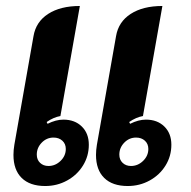

<svg xmlns="http://www.w3.org/2000/svg" viewBox="-20 -613 637 642"><path d="M25 -95Q25 -111 28 -129L92 -492Q100 -540 141 -566.5Q182 -593 247 -593L182 -225Q159 -221 136 -205L139 -199Q167 -213 192 -213Q230 -213 253.5 -190Q277 -167 277 -129Q277 -91 257.5 -59.5Q238 -28 204.5 -9.5Q171 9 131 9Q80 9 52.5 -18Q25 -45 25 -95ZM301 -95Q301 -111 304 -129L368 -492Q376 -540 417 -566.5Q458 -593 523 -593L458 -225Q435 -221 412 -205L415 -199Q443 -213 468 -213Q506 -213 529.5 -190Q553 -167 553 -129Q553 -91 533.5 -59.5Q514 -28 480.5 -9.5Q447 9 407 9Q356 9 328.5 -18Q301 -45 301 -95ZM200 -115Q200 -132 188.5 -142.5Q177 -153 159 -153Q136 -153 119.5 -136Q103 -119 103 -96Q103 -79 114 -68.5Q125 -58 142 -58Q165 -58 182.5 -75Q200 -92 200 -115ZM476 -115Q476 -132 464.5 -142.5Q453 -153 435 -153Q412 -153 395.5 -136Q379 -119 379 -96Q379 -79 390 -68.5Q401 -58 418 -58Q441 -58 458.5 -75Q476 -92 476 -115Z"/></svg>

Font: K2D ExtraBold
Style: Italic
Weight: 800
Italic angle: -10°
Designer: Katatrad Aksorn Co.,Ltd.
Foundry: Cadson Demak Co.,Ltd.
Version: Version 1.000; ttfautohint (v1.6)